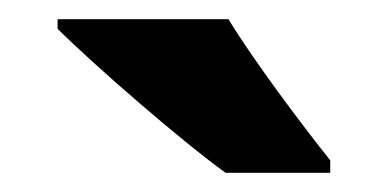

<svg xmlns="http://www.w3.org/2000/svg" viewBox="-20 -837 404 200"><path d="M218 -817H40V-807C76 -771 169 -690 215 -657H324V-670C296 -705 244 -774 218 -817Z"/></svg>

Font: Noto Sans Tamil UI SemiCondensed ExtraBold
Style: Regular
Weight: 800
Width: 4
Designer: Jelle Bosma - Monotype Design Team
Foundry: Monotype Imaging Inc.
Version: Version 2.004